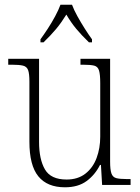

<svg xmlns="http://www.w3.org/2000/svg" viewBox="-20 -786 595 816"><path d="M256 10Q181 10 143 -36.5Q105 -83 105 -184V-439Q105 -473 99.5 -488Q94 -503 78 -507Q62 -511 30 -511H15V-536H146V-183Q146 -109 171 -66Q196 -23 263 -23Q311 -23 343 -48Q375 -73 390.5 -114.5Q406 -156 406 -205V-433Q406 -469 401 -486Q396 -503 380.5 -507Q365 -511 332 -511H322V-536H448V-99Q448 -65 453.5 -49Q459 -33 474 -29Q489 -25 518 -25H535V0H414L409 -85H405Q384 -43 348 -16.5Q312 10 256 10ZM152 -619Q166 -638 183 -664Q200 -690 214.5 -717Q229 -744 237 -766H286Q294 -744 309 -717Q324 -690 340.5 -664Q357 -638 371 -619V-606H358Q326 -637 304 -663.5Q282 -690 262 -724Q241 -690 219 -663.5Q197 -637 165 -606H152Z"/></svg>

Font: Noto Serif Tamil SemiCondensed ExtraLight
Style: Regular
Weight: 200
Width: 4
Designer: Indian Type Foundry, Tom Grace, and the Monotype Design Team
Foundry: Monotype Imaging Inc.
Version: Version 2.004; ttfautohint (v1.8.4.7-5d5b)